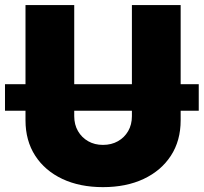

<svg xmlns="http://www.w3.org/2000/svg" viewBox="-27 -748 824 777"><path d="M777.3 -407.2V-299.8H-6.8V-407.2ZM389.6 9.3Q295.9 9.3 225.3 -23.9Q154.8 -57.1 115.5 -117.9Q76.2 -178.7 76.2 -261.2V-727.5H273.4V-277.8Q273.4 -243.7 288.6 -217.5Q303.7 -191.4 329.8 -176.5Q356 -161.6 389.6 -161.6Q423.8 -161.6 450.2 -176.5Q476.6 -191.4 491.7 -217.5Q506.8 -243.7 506.8 -277.8V-727.5H704.1V-261.2Q704.1 -178.7 664.6 -117.9Q625 -57.1 554.4 -23.9Q483.9 9.3 389.6 9.3Z"/></svg>

Font: Inter 16pt Black
Style: Regular
Weight: 900
Version: Version 4.001;git-66647c0bb